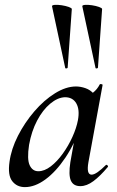

<svg xmlns="http://www.w3.org/2000/svg" viewBox="-20 -753 481 786"><path d="M82 13Q49 13 30 -11.5Q11 -36 19 -91Q26 -143 53.5 -197Q81 -251 120.5 -297Q160 -343 205 -371Q250 -399 291 -399Q310 -399 330 -392Q350 -385 364.5 -368.5Q379 -352 381 -326L327 -357Q342 -359 360 -373Q378 -387 388 -407Q390 -410 395.5 -408.5Q401 -407 400 -405L342 -89Q333 -38 355 -38Q365 -38 380 -48.5Q395 -59 413 -77Q416 -80 420 -76Q424 -72 421 -69Q390 -32 362.5 -11.5Q335 9 309 9Q280 9 270 -14Q260 -37 268 -89L293 -229L313 -246Q287 -166 248 -108Q209 -50 166 -18.5Q123 13 82 13ZM137 -52Q162 -52 188 -72Q214 -92 237 -124Q260 -156 276.5 -192.5Q293 -229 299 -261Q307 -304 292.5 -329.5Q278 -355 246 -355Q216 -354 185.5 -328.5Q155 -303 132 -259.5Q109 -216 99 -160Q90 -101 101.5 -76.5Q113 -52 137 -52ZM247 -475 193 -727Q192 -732 204 -733Q216 -734 232.5 -731.5Q249 -729 261.5 -724.5Q274 -720 274 -716L257 -476Q257 -474 252.5 -473Q248 -472 247 -475ZM371 -475 317 -727Q316 -732 328 -733Q340 -734 356.5 -731.5Q373 -729 385.5 -724.5Q398 -720 398 -716L381 -476Q381 -474 376.5 -473Q372 -472 371 -475Z"/></svg>

Font: Cormorant Light SemiBold
Style: Italic
Weight: 600
Italic angle: -10°
Version: Version 4.000